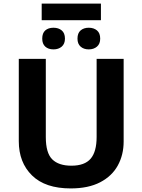

<svg xmlns="http://www.w3.org/2000/svg" viewBox="-20 -1043 796 1073"><path d="M671 -714V-252Q671 -178 638.5 -118.5Q606 -59 540 -24.5Q474 10 375 10Q233 10 159 -62.5Q85 -135 85 -254V-714H236V-277Q236 -188 272 -152.5Q308 -117 379 -117Q453 -117 486.5 -156Q520 -195 520 -278V-714ZM544 -1023V-930H213V-1023ZM279 -888Q307 -888 325 -873Q343 -858 343 -827Q343 -798 325 -782.5Q307 -767 279 -767Q250 -767 233 -782.5Q216 -798 216 -827Q216 -858 233 -873Q250 -888 279 -888ZM476 -888Q504 -888 522 -873Q540 -858 540 -827Q540 -798 522 -782.5Q504 -767 476 -767Q448 -767 430.5 -782.5Q413 -798 413 -827Q413 -858 430.5 -873Q448 -888 476 -888Z"/></svg>

Font: Noto Sans
Style: Bold
Weight: 700
Designer: Monotype Design Team
Foundry: Monotype Imaging Inc.
Version: Version 2.000;GOOG;noto-source:20170915:90ef993387c0; ttfaut